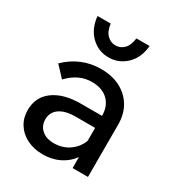

<svg xmlns="http://www.w3.org/2000/svg" viewBox="-179 -853 909 984"><g transform="rotate(30 275.5 -361.5)"><path d="M221 16Q168 16 127 -4.5Q86 -25 63.5 -61Q41 -97 41 -143Q41 -220 100 -263.5Q159 -307 261 -307H386Q386 -364 351.5 -398Q317 -432 255 -432Q177 -432 115 -366L57 -428Q145 -513 263 -513Q329 -513 377.5 -487.5Q426 -462 453 -416.5Q480 -371 480 -310V0H389V-65Q362 -27 318.5 -5.5Q275 16 221 16ZM241 -62Q292 -62 330.5 -88.5Q369 -115 386 -159V-236H270Q210 -236 176.5 -212.5Q143 -189 143 -147Q143 -109 169.5 -85.5Q196 -62 241 -62ZM264 -583Q204 -583 160.5 -625Q117 -667 110 -739H188Q193 -696 214.5 -675Q236 -654 264 -654Q293 -654 314 -675Q335 -696 340 -739H418Q412 -667 368 -625Q324 -583 264 -583Z"/></g></svg>

Font: Wix Madefor Text Medium
Style: Regular
Weight: 500
Designer: Dalton Maag Ltd
Foundry: Dalton Maag Ltd
Version: Version 3.100